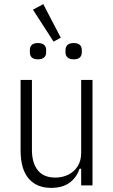

<svg xmlns="http://www.w3.org/2000/svg" viewBox="-20 -900 548 932"><path d="M374 0V-81H366Q352 -38 317.5 -13Q283 12 228 12Q158 12 119 -33.5Q80 -79 80 -170V-512H135V-173Q135 -109 163.5 -73.5Q192 -38 248 -38Q283 -38 311.5 -52Q340 -66 357 -93Q374 -120 374 -157V-512H429V0ZM240 -698 140 -853 190 -880 275 -717ZM164 -612Q144 -612 134.5 -621Q125 -630 125 -645V-658Q125 -673 134.5 -682Q144 -691 164 -691Q184 -691 194 -682Q204 -673 204 -658V-645Q204 -630 194 -621Q184 -612 164 -612ZM338 -612Q318 -612 308 -621Q298 -630 298 -645V-658Q298 -673 308 -682Q318 -691 338 -691Q358 -691 367.5 -682Q377 -673 377 -658V-645Q377 -630 367.5 -621Q358 -612 338 -612Z"/></svg>

Font: IBM Plex Sans Condensed Light
Style: Regular
Weight: 300
Width: 3
Designer: Mike Abbink, Paul van der Laan, Pieter van Rosmalen
Foundry: Bold Monday
Version: Version 3.201